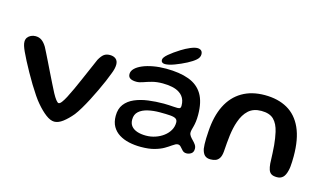

<svg xmlns="http://www.w3.org/2000/svg" viewBox="-82 -896 2041 1201"><g transform="rotate(15 939.0 -295.5)"><path d="M321.5 36Q296.5 36 266 13Q235.5 -10 203.5 -48Q189 -64.5 170.2 -92.2Q151.5 -120 131.2 -153Q111 -186 91.8 -220.8Q72.5 -255.5 56.5 -286.2Q40.5 -317 30.5 -339Q22 -357.5 17.2 -372.5Q12.5 -387.5 12.5 -399.5Q12.5 -415.5 20.8 -426.8Q29 -438 42.5 -444.2Q56 -450.5 71.5 -450.5Q95 -450.5 112 -438.2Q129 -426 144 -401Q149.5 -391 160.8 -368.2Q172 -345.5 186.8 -315.8Q201.5 -286 217.2 -253.5Q233 -221 248.5 -190.2Q264 -159.5 276 -136Q289 -112 300.2 -97.5Q311.5 -83 318.5 -83Q326.5 -83 337.5 -97.5Q348.5 -112 360.5 -135Q390 -192.5 420.2 -263.2Q450.5 -334 483 -407.5Q498 -434.5 513 -445.8Q528 -457 551.5 -457Q575.5 -457 590 -444.8Q604.5 -432.5 604.5 -408.5Q604.5 -395.5 600.8 -380Q597 -364.5 590 -347.5Q582 -325 568.5 -293.8Q555 -262.5 538.2 -227Q521.5 -191.5 503.5 -157Q485.5 -122.5 467.8 -92.8Q450 -63 435 -43.5Q406 -8.5 376.8 13.8Q347.5 36 321.5 36Z M885 48.5Q844.5 48.5 808.2 40.5Q772 32.5 744 15Q716 -2.5 700 -30.5Q684 -58.5 684 -99Q684 -145 706.5 -174.5Q729 -204 767.8 -220.8Q806.5 -237.5 855 -244Q903.5 -250.5 955.5 -250.5Q971.5 -250.5 988 -249.5Q1004.5 -248.5 1019.2 -247.5Q1034 -246.5 1043.5 -246.5Q1056.5 -246.5 1061 -250.8Q1065.5 -255 1065.5 -265.5Q1065.5 -285 1060.8 -300Q1056 -315 1047 -326.5Q1038 -338 1025.5 -346Q1005.5 -359.5 977.2 -365.2Q949 -371 916.5 -371Q878 -371 848.2 -363Q818.5 -355 795.5 -346.5Q772.5 -338 753.5 -338Q727.5 -338 713.5 -346.5Q699.5 -355 699.5 -374Q699.5 -393.5 716 -410Q732.5 -426.5 761.8 -439Q791 -451.5 829.8 -458.5Q868.5 -465.5 912.5 -465.5Q1001 -465.5 1060.8 -443.2Q1120.5 -421 1150.5 -371.2Q1180.5 -321.5 1180.5 -237.5Q1180.5 -212.5 1178 -194Q1175.5 -175.5 1171.8 -161.8Q1168 -148 1165.5 -138Q1163 -128 1163 -119.5Q1163 -107.5 1170.8 -96.8Q1178.5 -86 1189.2 -75.5Q1200 -65 1208 -53.2Q1216 -41.5 1216 -27Q1216 -5.5 1202 4Q1188 13.5 1171 13.5Q1155.5 13.5 1145.2 3.2Q1135 -7 1126.8 -17Q1118.5 -27 1106.5 -27Q1099.5 -27 1091.2 -23Q1083 -19 1071 -10.5Q1056 0.5 1032.8 14.2Q1009.5 28 973.5 38.2Q937.5 48.5 885 48.5ZM898.5 -28Q929.5 -28 958.5 -37.8Q987.5 -47.5 1010.5 -64.8Q1033.5 -82 1047 -105.2Q1060.5 -128.5 1060.5 -155.5Q1060.5 -172.5 1049.2 -180Q1038 -187.5 1012.5 -189.5Q987 -191.5 945 -191.5Q903.5 -191.5 868 -183.2Q832.5 -175 811 -155.8Q789.5 -136.5 789.5 -103.5Q789.5 -78 802.5 -61.5Q815.5 -45 840 -36.5Q864.5 -28 898.5 -28ZM897.5 -491Q886.5 -491 879.5 -496Q872.5 -501 872.5 -512.5Q872.5 -527.5 900 -550.8Q927.5 -574 969 -600Q996 -617 1023.8 -628.8Q1051.5 -640.5 1069 -640.5Q1084.5 -640.5 1093.5 -632.5Q1102.5 -624.5 1102.5 -608Q1102.5 -588.5 1083.8 -571.8Q1065 -555 1031.5 -537.5Q996 -519 958.5 -505Q921 -491 897.5 -491Z M1326 11Q1302.5 11 1289 -1.5Q1275.5 -14 1269.5 -42Q1267.5 -55 1267 -71.5Q1266.5 -88 1267 -109Q1267.5 -130 1269.5 -155Q1275.5 -254.5 1310 -323.8Q1344.5 -393 1406 -429.2Q1467.5 -465.5 1552.5 -465.5Q1638 -465.5 1699 -431Q1760 -396.5 1792.5 -325Q1825 -253.5 1825 -142.5Q1825 -122.5 1824.2 -105.5Q1823.5 -88.5 1822 -74.5Q1820.5 -60.5 1817.5 -49Q1810 -17 1795.2 -3Q1780.5 11 1757 11Q1733 11 1720.5 3Q1708 -5 1702.5 -21Q1697 -37 1695 -60.5Q1693.5 -98 1692.2 -126.8Q1691 -155.5 1688.8 -178.2Q1686.5 -201 1683.5 -220.8Q1680.5 -240.5 1676 -260.5Q1664.5 -311.5 1637.5 -338Q1610.5 -364.5 1557 -364.5Q1505.5 -364.5 1474.2 -336Q1443 -307.5 1426 -257.5Q1418.5 -236.5 1413.5 -213.5Q1408.5 -190.5 1405.2 -166Q1402 -141.5 1399.8 -114.5Q1397.5 -87.5 1395.5 -58Q1393 -30 1383.5 -15Q1374 0 1359.5 5.5Q1345 11 1326 11Z"/></g></svg>

Font: Gluten Thin
Style: Regular
Weight: 400
Version: Version 1.300